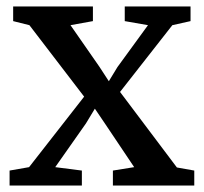

<svg xmlns="http://www.w3.org/2000/svg" viewBox="-20 -571 627 591"><path d="M69.5 -56.5 239 -273.5 70.5 -493.5 20.5 -506V-551H266V-506L197 -493.5L286 -365.5L315 -321L341.5 -364.5L435.5 -493.5L364 -506V-551H566.5V-506L510.5 -493.5L349.5 -288L524.5 -55.5L578 -46V0H327.5V-46L393 -56.5L303.5 -190L272 -236.5L244.5 -191L150 -56.5L232 -46V0H9.5V-46Z"/></svg>

Font: Merriweather 28pt
Style: Regular
Weight: 400
Version: Version 2.100